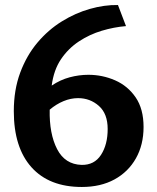

<svg xmlns="http://www.w3.org/2000/svg" viewBox="-20 -732 624 765"><path d="M482 -628Q434 -624 385.5 -609.5Q337 -595 294.5 -567Q252 -539 223 -496Q194 -453 186 -391Q220 -414 257.5 -424Q295 -434 332 -434Q388 -434 438.5 -412Q489 -390 520.5 -344Q552 -298 552 -226Q552 -155 521.5 -101Q491 -47 436 -17Q381 13 306 13Q176 13 105.5 -65.5Q35 -144 35 -289Q35 -374 60.5 -442.5Q86 -511 129 -562Q172 -613 226 -646.5Q280 -680 338 -696.5Q396 -713 450 -712ZM409 -218Q409 -279 374 -310Q339 -341 291 -341Q262 -341 233 -329Q204 -317 178 -295Q176 -199 207.5 -138Q239 -77 305 -75Q356 -74 382.5 -115Q409 -156 409 -218Z"/></svg>

Font: Brawler
Style: Bold
Weight: 700
Designer: Oleg Frolov, Haley Fiege
Foundry: Oleg Frolov, Haley Fiege
Version: Version 1.101; ttfautohint (v1.8.3)